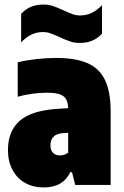

<svg xmlns="http://www.w3.org/2000/svg" viewBox="-20 -814 544 845"><path d="M467 -323V0H311L297 -56H289Q257.5 11 172 11Q126 11 90.2 -9.2Q54.5 -29.5 34.8 -66.8Q15 -104 15 -153Q15 -237 66.5 -282.2Q118 -327.5 233 -335L280 -338Q279 -363.5 270.5 -378Q262 -392.5 242.2 -399.2Q222.5 -406 187 -406Q157 -406 122.8 -401.5Q88.5 -397 58 -388V-540Q95 -549 140 -554Q185 -559 226 -559Q312.5 -559 364.8 -536.2Q417 -513.5 442 -462Q467 -410.5 467 -323ZM280 -142V-229.5L257 -228Q230 -226.5 216 -212.8Q202 -199 202 -175Q202 -153 213.2 -141.5Q224.5 -130 243 -130Q264 -130 280 -142ZM241.5 -651Q215.5 -662.5 200.8 -667.8Q186 -673 170 -673Q142 -673 119.2 -662.2Q96.5 -651.5 73 -628V-753Q93 -774.5 116.8 -784.2Q140.5 -794 172 -794Q194 -794 213.2 -787.5Q232.5 -781 260.5 -768Q286.5 -756.5 301.2 -751.2Q316 -746 332 -746Q360 -746 382.8 -756.8Q405.5 -767.5 429 -791V-666Q409 -644.5 385.2 -634.8Q361.5 -625 330 -625Q308 -625 288.8 -631.5Q269.5 -638 241.5 -651Z"/></svg>

Font: Encode Sans Condensed Black
Style: Regular
Weight: 900
Width: 3
Designer: Multiple Designers
Foundry: Impallari Type
Version: Version 2.000